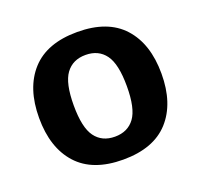

<svg xmlns="http://www.w3.org/2000/svg" viewBox="-99 -632 787 753"><g transform="rotate(-20 294.5 -256.0)"><path d="M39.1 -256.3Q39.1 -380.9 103.3 -451.7Q167.5 -522.5 294.4 -522.5Q421.4 -522.5 485.6 -451.7Q549.8 -380.9 549.8 -256.3Q549.8 -131.8 485.6 -61Q421.4 9.8 294.4 9.8Q167.5 9.8 103.3 -61Q39.1 -131.8 39.1 -256.3ZM183.6 -256.3Q183.6 -163.6 212.2 -124.8Q240.7 -85.9 294.4 -85.9Q348.1 -85.9 376.7 -124.8Q405.3 -163.6 405.3 -256.3Q405.3 -349.1 376.7 -387.9Q348.1 -426.8 294.4 -426.8Q240.7 -426.8 212.2 -387.9Q183.6 -349.1 183.6 -256.3Z"/></g></svg>

Font: Istok
Style: Bold
Weight: 700
Designer: Andrey V. Panov
Foundry: Andrey V. Panov
Version: Version 1.0.1